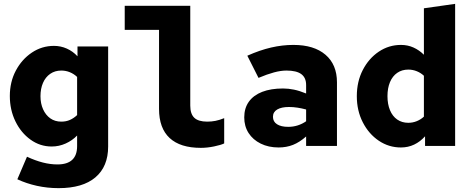

<svg xmlns="http://www.w3.org/2000/svg" viewBox="-20 -757 2440 996"><path d="M284 219Q226 219 171.5 207Q117 195 70 173L120 56Q163 76 202 86Q241 96 278 96Q380 96 380 1V-54Q355 -28 320.5 -12.5Q286 3 248 3Q188 3 138.5 -32.5Q89 -68 60 -127.5Q31 -187 31 -259Q31 -332 62 -390.5Q93 -449 145 -484Q197 -519 260 -519Q295 -519 326.5 -505Q358 -491 382 -465V-516H541V3Q541 107 475 163Q409 219 284 219ZM298 -126Q323 -126 343 -135Q363 -144 380 -160V-358Q363 -374 342 -382.5Q321 -391 298 -391Q265 -391 240.5 -374Q216 -357 203 -327Q190 -297 190 -258Q190 -220 203.5 -190Q217 -160 241 -143Q265 -126 298 -126Z M1022 10Q915 10 860 -41Q805 -92 805 -192V-602H627V-727H967V-209Q967 -166 988 -146Q1009 -126 1055 -126Q1077 -126 1097.5 -130Q1118 -134 1143 -144V-13Q1127 -5 1091 2.5Q1055 10 1022 10Z M1425 8Q1373 8 1332.5 -12Q1292 -32 1269.5 -67Q1247 -102 1247 -148Q1247 -196 1271 -229.5Q1295 -263 1340 -280.5Q1385 -298 1448 -298Q1476 -298 1505 -292Q1534 -286 1568 -272V-316Q1568 -354 1543 -372.5Q1518 -391 1466 -391Q1437 -391 1401.5 -381.5Q1366 -372 1321 -353L1263 -468Q1328 -497 1386.5 -510.5Q1445 -524 1502 -524Q1609 -524 1668.5 -473Q1728 -422 1728 -330V0H1568V-49Q1534 -19 1500 -5.5Q1466 8 1425 8ZM1396 -151Q1396 -126 1417 -112.5Q1438 -99 1475 -99Q1501 -99 1524.5 -106.5Q1548 -114 1568 -128V-189Q1546 -195 1523.5 -198.5Q1501 -202 1479 -202Q1440 -202 1418 -189Q1396 -176 1396 -151Z M2060 8Q1997 8 1945 -27Q1893 -62 1862 -122.5Q1831 -183 1831 -258Q1831 -334 1862 -394Q1893 -454 1945 -489Q1997 -524 2060 -524Q2095 -524 2125 -510.5Q2155 -497 2179 -473V-714L2341 -737V0H2185V-50Q2160 -22 2128.5 -7Q2097 8 2060 8ZM2098 -120Q2121 -120 2142 -128.5Q2163 -137 2179 -152V-364Q2163 -379 2142 -387.5Q2121 -396 2098 -396Q2065 -396 2040.5 -379Q2016 -362 2003 -331Q1990 -300 1990 -258Q1990 -217 2003 -185.5Q2016 -154 2040.5 -137Q2065 -120 2098 -120Z"/></svg>

Font: Red Hat Mono VF Light
Style: Regular
Weight: 300
Monospace: yes
Designer: Pentagram, MCKL
Foundry: Pentagram, MCKL
Version: Version 1.023